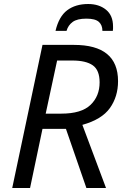

<svg xmlns="http://www.w3.org/2000/svg" viewBox="-20 -938 613 958"><path d="M41 0 192 -714H349Q569 -714 569 -533Q569 -456 528.5 -399Q488 -342 391 -315L509 0H411L309 -295H192L130 0ZM286 -371Q386 -371 431.5 -414.5Q477 -458 477 -527Q477 -588 443 -612Q409 -636 341 -636H265L208 -371ZM257 -784Q274 -856 315.5 -887Q357 -918 420 -918Q474 -918 509 -889.5Q544 -861 544 -806Q544 -801 544 -795.5Q544 -790 543 -784H491Q491 -813 473 -829Q455 -845 411 -845Q365 -845 342.5 -828.5Q320 -812 312 -784Z"/></svg>

Font: Noto Sans
Style: Italic
Weight: 400
Italic angle: -12°
Designer: Monotype Design Team
Foundry: Monotype Imaging Inc.
Version: Version 2.013; ttfautohint (v1.8.4.7-5d5b)